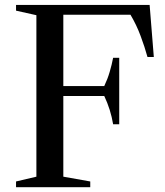

<svg xmlns="http://www.w3.org/2000/svg" viewBox="-20 -782 688 802"><path d="M47 0V-24L132 -44V-718.5L47 -737.5V-761.5H605L622.5 -544H596Q584.5 -586 567.2 -632.2Q550 -678.5 525 -720.5H244.5V-44L357 -24V0ZM452.5 -263Q442.5 -324 415.5 -381H231V-422.5H415.5Q429.5 -452 438.2 -481.8Q447 -511.5 452.5 -540.5H478V-263Z"/></svg>

Font: Libre Caslon Text
Style: Regular
Weight: 400
Designer: Pablo Impallari, Rodrigo Fuenzalida, Katja Schimmel
Foundry: Pablo Impallari, Rodrigo Fuenzalida
Version: Version 2.000